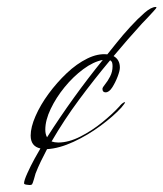

<svg xmlns="http://www.w3.org/2000/svg" viewBox="-20 -587 469 551"><path d="M65 -56Q63 -56 56 -57Q49 -58 49 -61Q49 -69 58.5 -90Q68 -111 79.5 -132Q91 -153 96 -161Q68 -167 68 -198Q68 -222 82 -254Q96 -286 119.5 -318Q143 -350 171.5 -377Q200 -404 230.5 -419Q261 -434 288 -431Q297 -442 314.5 -464Q332 -486 353.5 -509.5Q375 -533 394.5 -550Q414 -567 427 -567Q429 -567 429 -565Q429 -564 420 -554Q411 -544 401 -533.5Q391 -523 388 -520Q347 -475 306 -426Q324 -416 324 -393Q324 -384 317.5 -367Q311 -350 302 -336Q293 -322 283 -322Q274 -322 274 -332Q274 -336 281.5 -345Q289 -354 296 -367.5Q303 -381 303 -397Q303 -402 302 -406.5Q301 -411 296 -414Q250 -359 207 -301Q164 -243 128 -181Q137 -178 147 -178Q177 -178 210.5 -195Q244 -212 274 -236.5Q304 -261 323 -282Q325 -285 329.5 -289Q334 -293 338 -294L339 -293Q337 -289 334 -285.5Q331 -282 328 -278Q305 -253 268.5 -226Q232 -199 191 -180Q150 -161 115 -159Q106 -142 97.5 -124.5Q89 -107 82 -89Q81 -85 77.5 -73Q74 -61 72 -58Q70 -56 65 -56ZM115 -193Q152 -251 192 -306.5Q232 -362 275 -415Q248 -410 219 -388.5Q190 -367 165.5 -337Q141 -307 125.5 -274.5Q110 -242 110 -215Q110 -202 115 -193Z"/></svg>

Font: Bonheur Royale
Style: Regular
Weight: 400
Designer: Robert E. Leuschke
Foundry: Robert E. Leuschke
Version: Version 1.010; ttfautohint (v1.8.3)